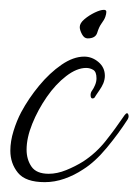

<svg xmlns="http://www.w3.org/2000/svg" viewBox="-20 -355 281 390"><path d="M71 15Q32 15 16.5 -4Q1 -23 1 -49Q1 -68 7.5 -89Q14 -110 23 -127Q38 -155 59.5 -181Q81 -207 105 -223.5Q129 -240 151 -240Q167 -240 180 -229Q193 -218 193 -201Q193 -194 190 -186Q187 -179 182.5 -172.5Q178 -166 174 -160Q172 -155 168 -155Q164 -155 164 -162Q164 -167 167 -171Q170 -175 173 -182Q176 -189 176 -196Q176 -209 169.5 -213Q163 -217 155 -217Q136 -217 114.5 -200.5Q93 -184 75 -158Q57 -132 45.5 -103.5Q34 -75 34 -51Q34 -31 44 -16.5Q54 -2 79 -2Q96 -2 114.5 -9.5Q133 -17 149 -27Q175 -44 194.5 -68.5Q214 -93 233 -121Q236 -125 238 -125Q240 -125 241 -121Q242 -117 239 -112Q221 -84 197 -55Q173 -26 149 -11Q131 1 111 8Q91 15 71 15ZM158 -277Q151 -277 146.5 -285.5Q142 -294 142 -300Q142 -308 151.5 -316Q161 -324 172.5 -329.5Q184 -335 191 -335Q196 -335 196 -331Q196 -327 194 -321Q192 -315 186 -307Q181 -300 177.5 -288.5Q174 -277 158 -277Z"/></svg>

Font: Waterfall
Style: Regular
Weight: 400
Designer: Robert E. Leuschke
Foundry: Robert E. Leuschke
Version: Version 1.010; ttfautohint (v1.8.3)